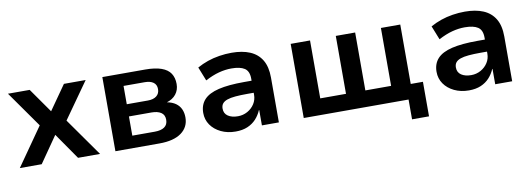

<svg xmlns="http://www.w3.org/2000/svg" viewBox="-53 -822 3516 1270"><g transform="rotate(-10 1705.0 -187.5)"><path d="M20 0 223 -290 226 -217 28 -498H174L294 -327H284L404 -498H550L352 -218L355 -289L559 0H411L284 -183H294L167 0Z M662 0V-498H949Q1016 -498 1058 -483Q1100 -468 1119 -439Q1138 -410 1138 -368Q1138 -328 1115.5 -299.5Q1093 -271 1052 -259V-260Q1089 -253 1112 -236.5Q1135 -220 1146 -195.5Q1157 -171 1157 -140Q1157 -75 1105.5 -37.5Q1054 0 958 0ZM790 -82H941Q983 -82 1006 -98Q1029 -114 1029 -147Q1029 -180 1005.5 -195.5Q982 -211 941 -211H790ZM790 -293H932Q969 -293 990 -309.5Q1011 -326 1011 -356Q1011 -386 990 -401Q969 -416 932 -416H790Z M1469 10Q1414 10 1370.5 -11Q1327 -32 1302.5 -67.5Q1278 -103 1278 -148Q1278 -202 1309.5 -236.5Q1341 -271 1407.5 -287Q1474 -303 1580 -303H1648V-222H1586Q1540 -222 1506.5 -219Q1473 -216 1451.5 -208.5Q1430 -201 1419.5 -188Q1409 -175 1409 -154Q1409 -121 1434.5 -104Q1460 -87 1501 -87Q1536 -87 1565.5 -103.5Q1595 -120 1612.5 -147.5Q1630 -175 1630 -208V-317Q1630 -367 1600.5 -386.5Q1571 -406 1512 -406Q1471 -406 1427.5 -394.5Q1384 -383 1335 -357L1298 -450Q1332 -469 1369.5 -482Q1407 -495 1448.5 -501.5Q1490 -508 1531 -508Q1603 -508 1654 -486.5Q1705 -465 1732.5 -419.5Q1760 -374 1760 -301V0H1646V-103H1644Q1630 -70 1606.5 -44.5Q1583 -19 1549 -4.5Q1515 10 1469 10Z M2631 133V0H1927V-498H2057V-109H2230V-498H2360V-109H2533V-498H2663V-99H2745V133Z M3036 10Q2981 10 2937.5 -11Q2894 -32 2869.5 -67.5Q2845 -103 2845 -148Q2845 -202 2876.5 -236.5Q2908 -271 2974.5 -287Q3041 -303 3147 -303H3215V-222H3153Q3107 -222 3073.5 -219Q3040 -216 3018.5 -208.5Q2997 -201 2986.5 -188Q2976 -175 2976 -154Q2976 -121 3001.5 -104Q3027 -87 3068 -87Q3103 -87 3132.5 -103.5Q3162 -120 3179.5 -147.5Q3197 -175 3197 -208V-317Q3197 -367 3167.5 -386.5Q3138 -406 3079 -406Q3038 -406 2994.5 -394.5Q2951 -383 2902 -357L2865 -450Q2899 -469 2936.5 -482Q2974 -495 3015.5 -501.5Q3057 -508 3098 -508Q3170 -508 3221 -486.5Q3272 -465 3299.5 -419.5Q3327 -374 3327 -301V0H3213V-103H3211Q3197 -70 3173.5 -44.5Q3150 -19 3116 -4.5Q3082 10 3036 10Z"/></g></svg>

Font: Nunito Sans 8pt
Style: Bold
Weight: 700
Version: Version 3.101;gftools[0.9.27]